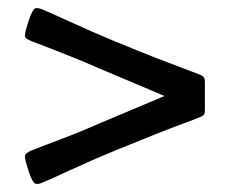

<svg xmlns="http://www.w3.org/2000/svg" viewBox="-20 -509 561 474"><path d="M266.1 -138.2Q208 -114.3 152.1 -88.4Q96.2 -62.5 84.5 -58.1Q74.2 -53.7 68.4 -55.2Q60.5 -56.6 51 -85.2Q41.5 -113.8 41.5 -123Q41.5 -130.9 58.1 -137.7Q67.4 -141.6 95.5 -152.1Q123.5 -162.6 157.2 -175.8Q190.9 -189 228.5 -205.6L237.8 -209.5Q383.3 -270.5 386.2 -272Q375.5 -276.4 238.3 -334.5L229 -338.4Q190.9 -355 157.7 -368.4Q124.5 -381.8 95.2 -393.1Q65.9 -404.3 58.1 -407.2Q41.5 -413.6 41.5 -420.9Q41.5 -430.2 51 -458.7Q60.5 -487.3 68.4 -488.8Q71.8 -490.2 84.5 -485.8Q96.7 -481 152.8 -455.3Q209 -429.7 266.1 -405.8L276.4 -401.9Q320.3 -383.3 360.8 -367.7Q401.4 -352.1 431.6 -340.6Q461.9 -329.1 472.2 -325.2Q481 -321.8 483.4 -318.1Q485.8 -314.5 485.8 -306.6V-237.3Q485.8 -229.5 483.6 -226.1Q481.4 -222.7 472.2 -219.2Q461.9 -214.8 431.4 -203.6Q400.9 -192.4 360.4 -176.3Q319.8 -160.2 275.9 -142.1Z"/></svg>

Font: Cooper* SemiBold
Style: Italic
Weight: 600
Italic angle: -7°
Designer: Owen Earl
Foundry: indestructible type*
Version: Version 0.001